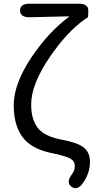

<svg xmlns="http://www.w3.org/2000/svg" viewBox="-20 -816 513 1035"><path d="M427 171Q397 213 366 191Q335 168 366 126Q371 119 377 108.5Q383 98 383 77Q383 52 358.5 38.5Q334 25 258 9Q164 -10 115 -61Q54 -126 54 -249Q54 -366 153 -512Q240 -641 351 -725Q355 -728 350 -728L141 -723Q89 -722 88 -759Q88 -796 140 -796H404Q456 -796 456 -759Q456 -722 453.5 -722Q451 -722 437 -712Q340 -643 248 -508Q148 -361 148 -253Q148 -162 192 -117Q229 -79 311.5 -63.5Q394 -48 427 -24Q465 3 465 56Q465 117 427 171Z"/></svg>

Font: Resource Han Rounded CN
Style: Regular
Weight: 400
Designer: Cyano Hao (round all glyphs); Ryoko NISHIZUKA  (kana, bopomofo & ideographs); Paul D. Hunt (Latin, Greek & Cyrillic); Sa
Foundry: Cyano Hao
Version: 0.990